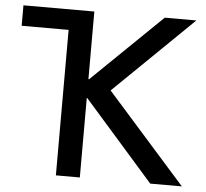

<svg xmlns="http://www.w3.org/2000/svg" viewBox="-51 -768 884 823"><g transform="rotate(5 390.5 -357.0)"><path d="M322 -423H325L625 -714H761L421 -383L761 0H625L324 -342H322V0H219V-626H17V-714H322Z"/></g></svg>

Font: Non Bureau
Style: Regular
Weight: 400
Designer: Jona Saucedo
Foundry: Non Foundry
Version: Version 1.000; ttfautohint (v1.8.4)